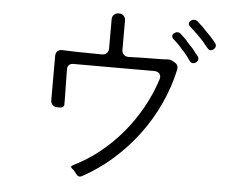

<svg xmlns="http://www.w3.org/2000/svg" viewBox="-55 -857 1111 944"><g transform="rotate(5 500.0 -384.5)"><path d="M942 -661Q937 -667 931.5 -673.5Q926 -680 920 -688Q903 -707 885.5 -724Q868 -741 849 -758Q833 -773 849 -787Q857 -793 867 -793Q876 -793 883 -787Q888 -782 894.5 -776Q901 -770 908 -764Q911 -761 914 -758Q917 -755 920 -751L944 -727Q953 -718 961 -708.5Q969 -699 977 -689Q984 -681 982.5 -672Q981 -663 973 -657Q966 -651 959 -651Q950 -651 942 -661ZM356 15 353 12 348 5Q344 1 340.5 -3.5Q337 -8 332 -11Q319 -22 334 -29Q402 -62 462.5 -110.5Q523 -159 572.5 -218Q622 -277 660 -345Q698 -413 721 -485Q727 -503 718.5 -514Q710 -525 691 -525H292Q279 -525 271.5 -517.5Q264 -510 264 -498V-470L266 -347V-326Q267 -317 261.5 -311.5Q256 -306 247 -306H232Q218 -306 209 -315Q200 -324 200 -338V-557Q200 -571 209 -580Q218 -589 232 -588L264 -587Q284 -586 307 -585.5Q330 -585 356 -585L429 -584Q443 -584 452 -593Q461 -602 461 -616V-760Q461 -774 470 -783Q479 -792 493 -792H495Q509 -792 518 -783Q527 -774 527 -760V-615Q527 -601 536 -592Q545 -583 559 -583L629 -585L713 -586Q726 -586 736 -586.5Q746 -587 754 -588Q759 -588 764 -587Q769 -586 773 -584L787 -577Q807 -566 804 -543Q785 -455 746.5 -371.5Q708 -288 653.5 -215.5Q599 -143 530.5 -82.5Q462 -22 382 21Q366 29 356 15ZM861 -590Q847 -611 830.5 -630Q814 -649 797 -667Q790 -673 784 -679Q778 -685 772 -690Q765 -697 765 -705Q765 -713 773 -719Q781 -725 789 -725Q799 -725 806 -718Q812 -713 818 -707Q824 -701 831 -694Q834 -691 837 -688Q840 -685 842 -681L866 -656Q872 -648 877 -643Q882 -636 887 -629.5Q892 -623 897 -618Q904 -610 902.5 -600.5Q901 -591 893 -585Q885 -580 879 -580Q868 -580 861 -590Z"/></g></svg>

Font: Higure Gothic
Style: Regular
Weight: 400
Designer: Yoshimichi Ohira
Foundry: Positype
Version: Version 1.000